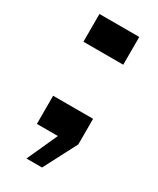

<svg xmlns="http://www.w3.org/2000/svg" viewBox="-142 -452 506 614"><g transform="rotate(30 111.5 -145.5)"><path d="M65.5 112.5 116.5 0H39V-104H186.5V-9.5L123 112.5ZM36.5 -302V-404.5H183.5V-302Z"/></g></svg>

Font: Big Shoulders Text Thin Medium
Style: Regular
Weight: 500
Version: Version 2.002